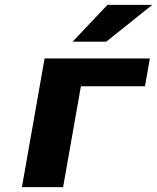

<svg xmlns="http://www.w3.org/2000/svg" viewBox="-20 -768 645 788"><path d="M575 -414 595 -528H163L70 0H239L312 -414ZM421 -748 278 -597H416L605 -748Z"/></svg>

Font: Asimov
Style: XWidIt
Weight: 500
Designer: Google
Version: Version 2.000980; 2014